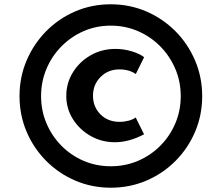

<svg xmlns="http://www.w3.org/2000/svg" viewBox="-20 -860 1033 895"><path d="M496.5 15Q585 15 662.2 -18Q739.5 -51 798 -109.8Q856.5 -168.5 889.5 -246Q922.5 -323.5 922.5 -412Q922.5 -500.5 889.2 -578.2Q856 -656 797.5 -714.8Q739 -773.5 661.8 -806.8Q584.5 -840 496 -840Q407.5 -840 330.5 -806.8Q253.5 -773.5 195.2 -714.5Q137 -655.5 104 -578Q71 -500.5 71 -412.5Q71 -323.5 104 -246Q137 -168.5 195.5 -109.8Q254 -51 331.2 -18Q408.5 15 496.5 15ZM496.5 -85Q429 -85 370 -110.2Q311 -135.5 266.5 -180.5Q222 -225.5 196.8 -284.8Q171.5 -344 171.5 -412Q171.5 -480 196.8 -539.5Q222 -599 266.8 -644.2Q311.5 -689.5 370.2 -715Q429 -740.5 496 -740.5Q563.5 -740.5 622.8 -715Q682 -689.5 726.8 -644.2Q771.5 -599 797 -539.5Q822.5 -480 822.5 -412Q822.5 -344 797.2 -284.8Q772 -225.5 727.2 -180.5Q682.5 -135.5 623.2 -110.2Q564 -85 496.5 -85ZM515.5 -197Q581.5 -197 651.5 -234L612.5 -312.5Q600.5 -303 579.8 -297.5Q559 -292 537.5 -292Q483 -292 448.2 -327Q413.5 -362 413.5 -413.5Q413.5 -466 448.8 -501.2Q484 -536.5 536.5 -536.5Q582 -536.5 613 -515L652 -593.5Q628 -611 591.8 -621.5Q555.5 -632 518 -632Q454 -632 402 -602Q350 -572 319.5 -522.2Q289 -472.5 289 -413Q289 -353.5 320 -304.5Q351 -255.5 402.5 -226.2Q454 -197 515.5 -197Z"/></svg>

Font: Spartan
Style: Bold
Weight: 700
Designer: Matt Bailey, Mirko Velimirovic
Foundry: Matt Bailey
Version: Version 1.003; ttfautohint (v1.8.3)